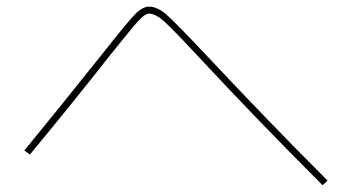

<svg xmlns="http://www.w3.org/2000/svg" viewBox="-20 -630 1040 567"><path d="M290 -480.5Q354.5 -562.5 377.4 -586.4Q400.4 -610.4 419.9 -610.4Q445.3 -610.4 472.7 -585.9Q500 -561.5 583 -473.6Q773.4 -270.5 947.3 -96.7L932.6 -83Q742.2 -273.4 568.4 -460Q491.2 -543 465.3 -566.4Q439.5 -589.8 419.9 -589.8Q408.2 -589.8 388.2 -567.9Q368.2 -545.9 310.5 -473.6Q307.6 -469.7 305.7 -467.8Q192.4 -323.2 68.4 -173.8L51.8 -185.5Q141.6 -294.9 290 -480.5Z"/></svg>

Font: Mgen+ 1m thin
Style: Regular
Weight: 100
Designer: [Source Han Sans]
Ryoko NISHIZUKA  (kana & ideographs); Paul D. Hunt (Latin, Greek & Cyrillic); Wenlong ZHANG  (bopomofo
Version: Version 1.059.20150602